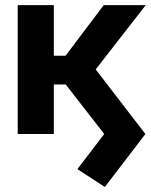

<svg xmlns="http://www.w3.org/2000/svg" viewBox="-20 -536 603 768"><path d="M399.4 211.9 289.6 140.6 397 0 242.7 -198.2H195.3V0H50.8V-515.6H195.3V-313H242.2L395 -515.6H563L362.8 -258.3L561.5 0Z"/></svg>

Font: Inter Display
Style: Bold
Weight: 700
Designer: Rasmus Andersson
Foundry: rsms
Version: Version 4.001;git-9221beed3